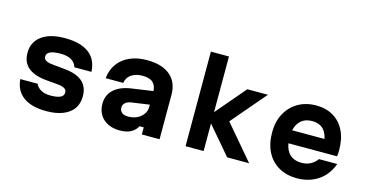

<svg xmlns="http://www.w3.org/2000/svg" viewBox="-86 -1246 3171 1663"><g transform="rotate(15 1500.0 -414.5)"><path d="M255 -191Q269 -159 303 -140Q337 -121 388 -121Q447 -121 476.5 -135Q506 -149 506 -178Q506 -202 486 -214.5Q466 -227 422 -231L321 -240Q211 -250 156 -296.5Q101 -343 101 -428Q101 -524 175 -579Q249 -634 382 -634Q523 -634 598.5 -577.5Q674 -521 679 -411H526Q514 -451 478 -472.5Q442 -494 381 -494Q319 -494 288 -479.5Q257 -465 257 -435Q257 -414 277 -401.5Q297 -389 341 -385L442 -375Q553 -366 607.5 -319Q662 -272 662 -187Q662 -121 630 -75.5Q598 -30 536.5 -5.5Q475 19 388 19Q255 19 181.5 -35Q108 -89 100 -191Z M1252 -391V-269L1078 -244Q1046 -239 1027.5 -222Q1009 -205 1009 -180Q1009 -152 1028.5 -135.5Q1048 -119 1086 -119Q1130 -119 1165 -136Q1200 -153 1220.5 -182Q1241 -211 1241 -246V-380Q1241 -436 1211 -464.5Q1181 -493 1118 -493Q1076 -493 1044.5 -480.5Q1013 -468 994 -445.5Q975 -423 970 -390H812Q820 -466 859.5 -520.5Q899 -575 965.5 -604.5Q1032 -634 1119 -634Q1254 -634 1327 -572.5Q1400 -511 1400 -397V0H1241V-64H1204Q1183 -25 1144 -4.5Q1105 16 1045 16Q984 16 938 -7Q892 -30 867 -72Q842 -114 842 -169Q842 -247 895 -296.5Q948 -346 1046 -361Z M2006 0 1752 -298 2022 -615H2207L1943 -306L2203 0ZM1633 0V-848H1795V0Z M2457 -372H2834L2784 -311Q2784 -400 2747 -447Q2710 -494 2637 -494Q2563 -494 2523 -445Q2483 -396 2483 -311Q2483 -220 2522 -170.5Q2561 -121 2641 -121Q2685 -121 2720 -139.5Q2755 -158 2778 -191H2942Q2919 -125 2875 -78Q2831 -31 2770 -6Q2709 19 2636 19Q2542 19 2472 -21Q2402 -61 2364 -135Q2326 -209 2326 -311Q2326 -408 2365.5 -480.5Q2405 -553 2475 -593.5Q2545 -634 2637 -634Q2726 -634 2791 -595Q2856 -556 2891.5 -484Q2927 -412 2927 -311Q2927 -297 2926 -282Q2925 -267 2923 -255H2457Z"/></g></svg>

Font: Martian Mono SemiExpanded
Style: Bold
Weight: 700
Width: 6
Designer: Roman Shamin
Foundry: Evil Martians
Version: Version 1.000